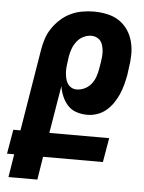

<svg xmlns="http://www.w3.org/2000/svg" viewBox="-66 -786 619 828"><g transform="rotate(5 243.5 -371.5)"><path d="M127 0H2L18 -100H-13L5 -205H36L94 -558Q98 -583 106 -607.5Q114 -632 129 -654Q144 -676 164 -694Q184 -712 207.5 -723Q231 -734 256.5 -738.5Q282 -743 306 -743Q336 -743 364.5 -737Q393 -731 416 -716Q439 -701 454.5 -678Q470 -655 477 -627.5Q484 -600 483.5 -570.5Q483 -541 478 -512L474 -482Q470 -461 464.5 -440Q459 -419 450 -398.5Q441 -378 428 -359Q415 -340 397.5 -325.5Q380 -311 359 -304Q338 -297 317 -297Q292 -297 269.5 -304.5Q247 -312 232 -328.5Q217 -345 208 -366Q199 -387 195 -410L161 -205H420L402 -100H143ZM262 -402Q279 -402 296 -410Q313 -418 324.5 -432.5Q336 -447 342 -464Q348 -481 351 -499L356 -529Q358 -541 359 -553Q360 -565 359 -576.5Q358 -588 355 -599.5Q352 -611 345.5 -619.5Q339 -628 328.5 -633Q318 -638 305 -638Q288 -638 271.5 -630Q255 -622 243.5 -607.5Q232 -593 225.5 -576Q219 -559 216 -541L214 -526Q212 -513 210.5 -500Q209 -487 209.5 -474Q210 -461 212.5 -448.5Q215 -436 221 -425.5Q227 -415 237.5 -408.5Q248 -402 262 -402Z"/></g></svg>

Font: Iosevka Term Curly XBd Obl
Style: Regular
Weight: 800
Italic angle: -9°
Designer: Belleve Invis
Foundry: Belleve Invis
Version: Version 32.3.0